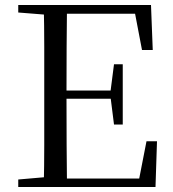

<svg xmlns="http://www.w3.org/2000/svg" viewBox="-20 -748 692 768"><path d="M53 0V-30L191 -42H202V0ZM155 0Q157 -84 157 -168Q157 -252 157 -337V-391Q157 -476 157 -560.5Q157 -645 155 -728H248Q247 -645 246.5 -559.5Q246 -474 246 -380V-358Q246 -257 246.5 -170.5Q247 -84 248 0ZM202 0V-34H577L532 -9L566 -183H608L602 0ZM202 -353V-386H443V-353ZM436 -250 422 -361V-382L436 -491H471V-250ZM53 -698V-728H202V-687H191ZM548 -548 515 -721 559 -693H202V-728H584L591 -548Z"/></svg>

Font: Noto Serif KR ExtraLight
Style: Regular
Weight: 400
Version: Version 2.002-H1;hotconv 1.1.0;makeotfexe 2.6.0